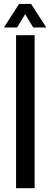

<svg xmlns="http://www.w3.org/2000/svg" viewBox="-26 -984 262 1004"><path d="M58 0V-800H155V0ZM-5.5 -840.5 74 -963.5H136.5L216 -840.5H147.5L105.5 -910L63.5 -840.5Z"/></svg>

Font: Big Shoulders Text Thin SemiBold
Style: Regular
Weight: 600
Version: Version 2.002